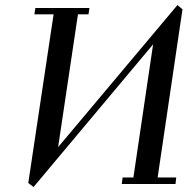

<svg xmlns="http://www.w3.org/2000/svg" viewBox="-20 -734 748 766"><path d="M92.8 -3.9 193.8 -676.8H117.2L121.1 -702.1H336.9L333 -676.8H291L211.9 -147L688 -713.9L708 -696.8L608.9 -25.9H683.1L680.2 0H465.8L469.2 -25.9H512.2L590.8 -557.1L113.8 12.2Z"/></svg>

Font: Dehuti Alt
Style: Bold-Italic
Weight: 700
Version: Version 1.2